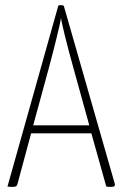

<svg xmlns="http://www.w3.org/2000/svg" viewBox="-20 -725 476 746"><path d="M335 -207H101L47 -7Q45 -2 41 -0.5Q37 1 29 1Q27 1 21.5 1Q16 1 9 0L206 -701Q206 -705 215 -705Q225 -705 228 -702L426 -11Q429 1 414 1Q410 1 404 1Q398 1 393 0ZM109 -238H327L266 -458Q257 -491 248.5 -522.5Q240 -554 233.5 -580.5Q227 -607 222.5 -627Q218 -647 217 -656Q216 -647 211.5 -627Q207 -607 200.5 -580.5Q194 -554 186 -522.5Q178 -491 169 -458Z"/></svg>

Font: Yanone Kaffeesatz Thin
Style: Regular
Weight: 250
Designer: Yanone
Foundry: Yanone Font Production. Not for release.
Version: Version 1.002